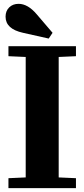

<svg xmlns="http://www.w3.org/2000/svg" viewBox="-20 -981 440 1001"><path d="M24 -52 114 -56V-684L24 -688V-740H376V-688L286 -684V-56L376 -52V0H24ZM9 -894Q9 -924 28 -942.5Q47 -961 77 -961Q125 -961 171 -907L254 -810L234 -780L100 -810Q9 -830 9 -894Z"/></svg>

Font: Minipax
Style: Bold
Weight: 700
Designer: Raphaël Ronot, Igor Stepanchenko (Cyrillic)
Foundry: steppetype
Version: Version 1.002